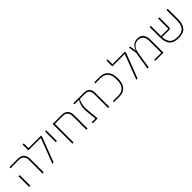

<svg xmlns="http://www.w3.org/2000/svg" viewBox="435 -2422 4114 4114"><g transform="rotate(-45 2492.0 -365.0)"><path d="M507 -409Q507 -481 470 -523.5Q433 -566 363 -566H102V-598H364Q452 -598 497.5 -547Q543 -496 543 -408V0H507ZM102 -323H138V0H102Z M1020 -566H643V-742H679V-598H1059V-566L843 0H805Z M1182 -598H1218V-275H1182Z M1412 -598H1692Q1780 -598 1825.5 -547Q1871 -496 1871 -408V0H1835V-409Q1835 -481 1798 -523.5Q1761 -566 1690 -566H1448V0H1412Z M2030 -32H2140L2116 -269Q2113 -302 2113 -331Q2113 -408 2129.5 -460Q2146 -512 2162 -536L2179 -563V-566H2038V-598H2357Q2443 -598 2486 -554Q2529 -510 2529 -425V0H2493V-422Q2493 -498 2457 -532Q2421 -566 2355 -566H2203L2194 -549Q2178 -520 2163.5 -471.5Q2149 -423 2149 -345Q2149 -325 2150.5 -303.5Q2152 -282 2154 -259L2179 0H2030Z M2672 -32H2844Q2893 -32 2932 -49Q2971 -66 2998 -97Q3025 -128 3039.5 -171.5Q3054 -215 3054 -268V-330Q3054 -383 3039.5 -426.5Q3025 -470 2998 -501Q2971 -532 2932 -549Q2893 -566 2844 -566H2672V-598H2846Q2961 -598 3026.5 -522Q3092 -446 3092 -299Q3092 -152 3026.5 -76Q2961 0 2846 0H2672Z M3564 -566H3187V-742H3223V-598H3603V-566L3387 0H3349Z M3754 -413 3723 -598H3759L3782 -454H3786Q3795 -487 3812 -515.5Q3829 -544 3854 -565Q3879 -586 3911.5 -598Q3944 -610 3985 -610Q4027 -610 4061.5 -598Q4096 -586 4120 -558Q4144 -530 4157.5 -485.5Q4171 -441 4171 -376V0H3923V-32H4135V-372Q4135 -388 4134 -409.5Q4133 -431 4128.5 -453.5Q4124 -476 4114.5 -498.5Q4105 -521 4087.5 -538.5Q4070 -556 4043 -567Q4016 -578 3977 -578Q3920 -578 3884 -554.5Q3848 -531 3827 -499Q3806 -467 3796.5 -432.5Q3787 -398 3784 -377L3724 0H3688Z M4625 12Q4478 12 4414 -63Q4350 -138 4350 -288V-598H4386V-288H4607V-598H4643V-298Q4643 -278 4632.5 -267Q4622 -256 4600 -256H4387Q4391 -140 4446.5 -80.5Q4502 -21 4625 -21Q4754 -21 4809 -86.5Q4864 -152 4864 -282V-598H4900V-288Q4900 -138 4836 -63Q4772 12 4625 12Z"/></g></svg>

Font: IBM Plex Sans Hebrew ExtLt
Style: Regular
Weight: 200
Designer: Mike Abbink, Paul van der Laan, Pieter van Rosmalen, Yanek Iontef
Foundry: Bold Monday
Version: Version 1.3